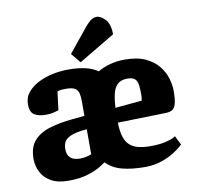

<svg xmlns="http://www.w3.org/2000/svg" viewBox="-82 -821 944 920"><g transform="rotate(-10 389.5 -361.0)"><path d="M178 14Q126 14 93.5 -5Q61 -24 46 -54Q31 -84 31 -118Q31 -174 58.5 -205.5Q86 -237 135 -252Q184 -267 246 -273L307 -279V-350Q307 -372 303.5 -388Q300 -404 286.5 -413Q273 -422 241 -422Q221 -422 212 -420Q203 -418 200 -416L189 -327Q185 -326 167.5 -321Q150 -316 128 -316Q90 -316 70 -329.5Q50 -343 50 -379Q50 -414 70.5 -438.5Q91 -463 124 -479.5Q157 -496 195 -503.5Q233 -511 268 -511Q318 -511 353 -502.5Q388 -494 412 -477Q438 -493 472 -502Q506 -511 543 -511Q605 -511 645 -492Q685 -473 708 -443.5Q731 -414 740 -382Q749 -350 749 -324Q749 -281 743 -260Q737 -239 725.5 -232.5Q714 -226 696 -225L459 -219Q460 -180 467.5 -153.5Q475 -127 491 -111Q507 -95 532.5 -88Q558 -81 594 -81Q639 -81 667.5 -88Q696 -95 708.5 -102Q721 -109 717 -108L739 -63Q742 -66 730 -55Q718 -44 693 -28Q668 -12 631.5 0.5Q595 13 550 13Q488 13 441 1Q394 -11 363 -43Q358 -39 335.5 -25Q313 -11 273.5 1.5Q234 14 178 14ZM252 -81Q268 -81 281 -84Q294 -87 307 -92V-214Q252 -209 227 -197.5Q202 -186 195.5 -170.5Q189 -155 189 -137Q189 -81 252 -81ZM460 -291 590 -303Q593 -321 593 -329Q593 -358 590.5 -378Q588 -398 577 -408.5Q566 -419 540 -419Q508 -419 491.5 -402.5Q475 -386 468.5 -357Q462 -328 460 -291ZM334 -535 295 -582 387 -695Q398 -709 412.5 -722Q427 -735 445 -736Q465 -737 487.5 -713.5Q510 -690 510 -640Z"/></g></svg>

Font: Faustina Light ExtraBold
Style: Regular
Weight: 800
Version: Version 1.200